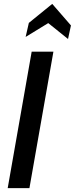

<svg xmlns="http://www.w3.org/2000/svg" viewBox="-20 -965 384 985"><path d="M19.5 0 142.5 -700H254L131 0ZM111.5 -775.5 128 -847.5 248 -945 344 -834.5 329 -765 227.5 -846.5Z"/></svg>

Font: Cabin Condensed SemiBold
Style: Italic
Weight: 600
Width: 3
Italic angle: -10°
Designer: Pablo Impallari
Foundry: Pablo Impallari. http://www.impallari.com Igino Marini. http://www.ikern.com
Version: Version 3.001; ttfautohint (v1.8.3)